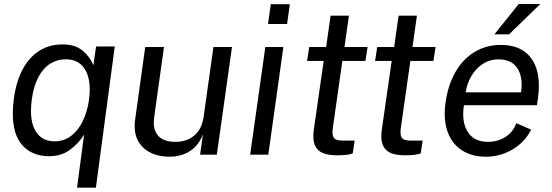

<svg xmlns="http://www.w3.org/2000/svg" viewBox="-20 -754 2692 936"><path d="M355.5 161 390 -98Q363.5 -55 321.2 -23.8Q279 7.5 219.5 7.5Q138 7.5 90.2 -44.5Q42.5 -96.5 42.5 -201Q42.5 -235.5 47.5 -272Q58.5 -355.5 90 -415Q121.5 -474.5 171 -506Q220.5 -537.5 285 -537.5Q346.5 -537.5 383 -507Q419.5 -476.5 435 -435.5L448.5 -527.5H539.5L447.5 161ZM131 -214Q131 -143 160.8 -104Q190.5 -65 247 -65Q291.5 -65 326.8 -91.8Q362 -118.5 384.2 -165Q406.5 -211.5 414 -269Q417.5 -293 417.5 -317.5Q417.5 -386 387.5 -425.5Q357.5 -465 300 -465Q258.5 -465 224.2 -443.2Q190 -421.5 166.8 -377.5Q143.5 -333.5 135 -269Q131 -238 131 -214Z M636.5 -139Q636.5 -155 638.5 -169L688 -525H779.5L731 -178.5Q729.5 -166.5 729.5 -155.5Q729.5 -112 756 -87.2Q782.5 -62.5 834.5 -62.5Q890.5 -62.5 927.2 -93.5Q964 -124.5 972.5 -183.5L1020.5 -525H1111L1037 0H955.5L969.5 -100.5Q949 -44.5 905.5 -17.2Q862 10 806.5 10Q758 10 719.5 -7Q681 -24 658.8 -57.5Q636.5 -91 636.5 -139Z M1273.5 -525H1361.5L1288 0H1199.5ZM1300 -733.5H1393L1379.5 -637H1286.5Z M1507.5 -89.5Q1507.5 -106.5 1510.5 -126.5L1558 -457H1477L1487.5 -525H1570L1591.5 -677.5H1681L1659.5 -525H1772L1761.5 -457H1649L1603 -133.5Q1601 -121 1601 -109.5Q1601 -84.5 1613 -76.5Q1625 -68.5 1654.5 -68.5H1709L1699.5 -6Q1676 3 1624.5 3Q1561 3 1534.2 -19.8Q1507.5 -42.5 1507.5 -89.5Z M1839 -89.5Q1839 -106.5 1842 -126.5L1889.5 -457H1808.5L1819 -525H1901.5L1923 -677.5H2012.5L1991 -525H2103.5L2093 -457H1980.5L1934.5 -133.5Q1932.5 -121 1932.5 -109.5Q1932.5 -84.5 1944.5 -76.5Q1956.5 -68.5 1986 -68.5H2040.5L2031 -6Q2007.5 3 1956 3Q1892.5 3 1865.8 -19.8Q1839 -42.5 1839 -89.5Z M2421.5 -535Q2512 -535 2559.5 -482.5Q2607 -430 2607 -336Q2607 -307.5 2602.5 -275L2597.5 -241H2241.5Q2238 -215.5 2238 -199Q2238 -137 2268.5 -99.8Q2299 -62.5 2358.5 -62.5Q2407 -62.5 2444 -86.2Q2481 -110 2497 -153.5L2569.5 -122Q2548.5 -80 2513.5 -50.2Q2478.5 -20.5 2436 -5.2Q2393.5 10 2349 10Q2287.5 10 2242.2 -15Q2197 -40 2172.5 -87.5Q2148 -135 2148 -200.5Q2148 -227.5 2152.5 -257.5Q2164.5 -340.5 2200.5 -403.2Q2236.5 -466 2293.2 -500.5Q2350 -535 2421.5 -535ZM2520 -304Q2523 -323 2523 -340.5Q2523 -397.5 2494.8 -431Q2466.5 -464.5 2410.5 -464.5Q2366.5 -464.5 2332.2 -441.5Q2298 -418.5 2277 -381.8Q2256 -345 2250.5 -304ZM2614 -734.5 2461.5 -586.5H2390L2509 -734.5Z"/></svg>

Font: 1883 Sans
Style: Italic
Weight: 400
Italic angle: -8°
Designer: 1883 Sans project is a fork of Public Sans.
Version: Version 1.009